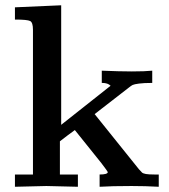

<svg xmlns="http://www.w3.org/2000/svg" viewBox="-20 -714 646 734"><path d="M37.1 0V-46.9H106V-600.1Q106 -627.9 95.5 -633.5Q85 -639.2 37.1 -639.2V-686L213.9 -693.8V-236.8L402.8 -386.2Q392.1 -397 371.1 -397Q370.1 -397 369.1 -397V-443.8Q438 -440.9 483.9 -440.9Q534.7 -440.9 562 -443.8V-397Q529.8 -397 511.5 -394.5Q493.2 -392.1 487.1 -389.2Q481 -386.2 472.2 -378.9L341.8 -277.8L511.2 -66.9Q519 -58.1 522.9 -54.4Q526.9 -50.8 537.8 -48.8Q548.8 -46.9 569.8 -46.9H586.9V0Q536.1 -2.9 482.9 -2.9Q405.8 -2.9 360.8 0V-46.9Q391.6 -46.9 392.1 -56.2Q392.1 -58.1 367.2 -90.8L266.1 -216.8Q242.2 -199.7 209 -173.8V-46.9H277.8V0Q169.9 -2.9 157.2 -2.9Q147.9 -2.9 37.1 0Z"/></svg>

Font: CMU Serif
Style: Bold
Weight: 700
Version: Version 0.7.0